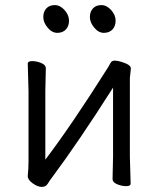

<svg xmlns="http://www.w3.org/2000/svg" viewBox="-20 -721 623 754"><path d="M434 -640Q434 -618 421.5 -605Q409 -592 388 -592Q367 -592 350 -612.5Q333 -633 333 -654Q333 -675 345 -688Q357 -701 378 -701Q399 -701 416.5 -681.5Q434 -662 434 -640ZM251 -640Q251 -618 238.5 -605Q226 -592 205 -592Q184 -592 167 -612.5Q150 -633 150 -654Q150 -675 162 -688Q174 -701 195 -701Q216 -701 233.5 -681.5Q251 -662 251 -640ZM422 -18 424 -106V-377Q290 -166 185 -25Q175 -12 167.5 0.5Q160 13 144 13Q128 13 108.5 -1Q89 -15 89 -29V-31Q92 -58 92 -86V-364L89 -471Q89 -481 106.5 -481Q124 -481 142 -473.5Q160 -466 160 -453L158 -364V-94Q262 -231 404 -456Q409 -464 414 -473.5Q419 -483 430.5 -483Q442 -483 457 -478Q494 -467 494 -452L490 -415V-106L493 0Q493 10 475.5 10Q458 10 440 2.5Q422 -5 422 -18Z"/></svg>

Font: LXGW WenKai Lite
Style: Regular
Weight: 400
Designer: LXGW / Fontworks Inc.
Foundry: LXGW / Fontworks Inc.
Version: Version 1.511; March 25, 2025